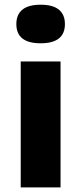

<svg xmlns="http://www.w3.org/2000/svg" viewBox="-20 -814 353 834"><path d="M70 0V-547H243V0ZM51 -709.5Q51 -750.5 77.2 -772Q103.5 -793.5 156.5 -793.5Q209.5 -793.5 235.8 -772Q262 -750.5 262 -709.5Q262 -626 156.5 -626Q51 -626 51 -709.5Z"/></svg>

Font: Encode Sans Expanded
Style: Bold
Weight: 700
Width: 7
Designer: Multiple Designers
Foundry: Impallari Type
Version: Version 2.000